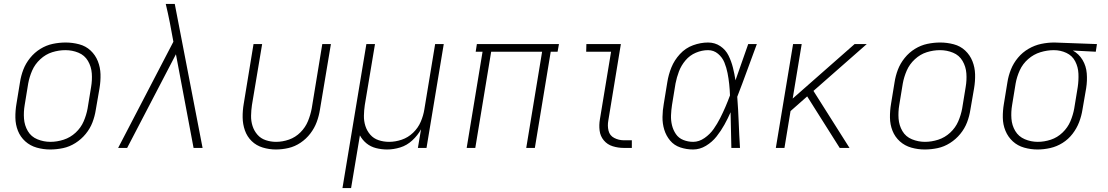

<svg xmlns="http://www.w3.org/2000/svg" viewBox="-20 -755 5656 980"><path d="M236 8Q269 8 302 1Q335 -6 365 -25Q395 -44 417.5 -71.5Q440 -99 452 -130.5Q464 -162 469 -195L488 -305Q494 -341 493 -376Q492 -411 479.5 -442.5Q467 -474 442.5 -497Q418 -520 384 -529Q350 -538 315 -538Q282 -538 249 -531Q216 -524 186 -505.5Q156 -487 133.5 -459Q111 -431 99 -399.5Q87 -368 82 -335L64 -225Q58 -190 58.5 -154.5Q59 -119 71.5 -87.5Q84 -56 109 -33.5Q134 -11 167.5 -1.5Q201 8 236 8ZM237 -31Q203 -31 171 -44Q139 -57 122 -86Q105 -115 102.5 -149.5Q100 -184 106 -219L124 -329Q130 -362 144 -394.5Q158 -427 185.5 -452.5Q213 -478 246.5 -488.5Q280 -499 314 -499Q349 -499 380.5 -486Q412 -473 429 -444Q446 -415 448.5 -380.5Q451 -346 445 -311L427 -201Q421 -168 407 -135.5Q393 -103 366 -78Q339 -53 305 -42Q271 -31 237 -31Z M583 0H629L878 -478L968 0H1014L872 -735H826Q832 -711 837 -687Q842 -663 847 -639L865 -542Z M1388 8Q1420 8 1452.5 0.5Q1485 -7 1514 -26.5Q1543 -46 1564 -73.5Q1585 -101 1596.5 -132Q1608 -163 1613 -195L1669 -530H1625L1571 -201Q1565 -169 1552 -137Q1539 -105 1513.5 -79.5Q1488 -54 1455 -42.5Q1422 -31 1389 -31Q1362 -31 1336.5 -39.5Q1311 -48 1294 -67.5Q1277 -87 1269 -112Q1261 -137 1261.5 -164.5Q1262 -192 1266 -219L1318 -530H1274L1224 -225Q1218 -190 1218.5 -155.5Q1219 -121 1230 -89.5Q1241 -58 1264.5 -35Q1288 -12 1321 -2Q1354 8 1388 8Z M1728 205H1772L1817 -64Q1830 -40 1851 -23Q1872 -6 1899.5 1Q1927 8 1956 8Q1989 8 2023 -2.5Q2057 -13 2084.5 -38.5Q2112 -64 2129 -95L2113 0H2157L2245 -530H2201L2146 -197Q2141 -165 2127.5 -133.5Q2114 -102 2088.5 -77.5Q2063 -53 2030.5 -42Q1998 -31 1966 -31Q1966 -31 1966 -31Q1966 -31 1966 -31Q1938 -31 1912.5 -39.5Q1887 -48 1870 -67.5Q1853 -87 1845 -112Q1837 -137 1837.5 -164.5Q1838 -192 1842 -219L1894 -530H1850Z M2362 0H2406L2487 -491H2747L2666 0H2710L2791 -491H2826L2833 -530H2414L2408 -491H2443Z M3164 0H3205V-39H3164Q3138 -39 3115 -51Q3092 -63 3086 -88Q3080 -113 3085 -140L3149 -530H2973L2972 -491H3099L3042 -146Q3037 -117 3040.5 -88.5Q3044 -60 3062 -38.5Q3080 -17 3107.5 -8.5Q3135 0 3164 0Z M3518 8Q3552 8 3583.5 -11Q3615 -30 3637.5 -58.5Q3660 -87 3677.5 -118.5Q3695 -150 3709 -182Q3710 -136 3711 -91Q3712 -46 3713 0H3757Q3753 -65 3750.5 -130.5Q3748 -196 3743 -261Q3769 -328 3793.5 -395.5Q3818 -463 3843 -530H3799Q3783 -484 3766.5 -437.5Q3750 -391 3734 -345Q3729 -378 3721 -410Q3713 -442 3698.5 -471.5Q3684 -501 3656.5 -519.5Q3629 -538 3594 -538Q3556 -538 3517.5 -524Q3479 -510 3450.5 -479Q3422 -448 3407 -411Q3392 -374 3386 -335L3368 -225Q3362 -192 3361.5 -158Q3361 -124 3370.5 -93Q3380 -62 3400.5 -37.5Q3421 -13 3452.5 -2.5Q3484 8 3518 8ZM3518 -31Q3492 -31 3468 -40.5Q3444 -50 3430 -70.5Q3416 -91 3410 -115.5Q3404 -140 3405 -166.5Q3406 -193 3410 -219L3428 -329Q3434 -360 3445.5 -390.5Q3457 -421 3479 -447Q3501 -473 3532 -486Q3563 -499 3594 -499Q3623 -499 3645 -480.5Q3667 -462 3677.5 -436Q3688 -410 3693.5 -382Q3699 -354 3702 -325.5Q3705 -297 3706 -268Q3695 -238 3682.5 -209Q3670 -180 3655.5 -151.5Q3641 -123 3622.5 -96.5Q3604 -70 3576 -50.5Q3548 -31 3518 -31Z M3940 0H3984L4015 -188L4100 -263L4146 -190L4266 0H4316L4132 -291L4404 -530H4342L4026 -252L4072 -530H4028Z M4700 8Q4733 8 4766 1Q4799 -6 4829 -25Q4859 -44 4881.5 -71.5Q4904 -99 4916 -130.5Q4928 -162 4933 -195L4952 -305Q4958 -341 4957 -376Q4956 -411 4943.5 -442.5Q4931 -474 4906.5 -497Q4882 -520 4848 -529Q4814 -538 4779 -538Q4746 -538 4713 -531Q4680 -524 4650 -505.5Q4620 -487 4597.5 -459Q4575 -431 4563 -399.5Q4551 -368 4546 -335L4528 -225Q4522 -190 4522.5 -154.5Q4523 -119 4535.5 -87.5Q4548 -56 4573 -33.5Q4598 -11 4631.5 -1.5Q4665 8 4700 8ZM4701 -31Q4667 -31 4635 -44Q4603 -57 4586 -86Q4569 -115 4566.5 -149.5Q4564 -184 4570 -219L4588 -329Q4594 -362 4608 -394.5Q4622 -427 4649.5 -452.5Q4677 -478 4710.5 -488.5Q4744 -499 4778 -499Q4813 -499 4844.5 -486Q4876 -473 4893 -444Q4910 -415 4912.5 -380.5Q4915 -346 4909 -311L4891 -201Q4885 -168 4871 -135.5Q4857 -103 4830 -78Q4803 -53 4769 -42Q4735 -31 4701 -31Z M5276 8Q5308 8 5341 0.5Q5374 -7 5403.5 -25.5Q5433 -44 5454.5 -72Q5476 -100 5488 -131.5Q5500 -163 5505 -195L5524 -305Q5530 -343 5527 -380.5Q5524 -418 5505.5 -449Q5487 -480 5456 -497L5573 -491L5579 -530L5362 -538H5361Q5328 -538 5294.5 -531Q5261 -524 5230 -506Q5199 -488 5176 -460.5Q5153 -433 5140 -400.5Q5127 -368 5122 -335L5104 -225Q5098 -190 5098.5 -154.5Q5099 -119 5112 -87.5Q5125 -56 5149.5 -33.5Q5174 -11 5207.5 -1.5Q5241 8 5276 8ZM5277 -31Q5242 -31 5210.5 -44.5Q5179 -58 5162 -86.5Q5145 -115 5142.5 -149.5Q5140 -184 5146 -219L5164 -329Q5170 -363 5185 -396Q5200 -429 5228 -453.5Q5256 -478 5290.5 -488.5Q5325 -499 5359 -499Q5393 -499 5423 -485Q5453 -471 5468 -442Q5483 -413 5484.5 -379Q5486 -345 5481 -311L5463 -201Q5457 -168 5443.5 -136Q5430 -104 5403.5 -78.5Q5377 -53 5343.5 -42Q5310 -31 5277 -31Z"/></svg>

Font: Iosevka Sparkle XLtObl
Style: Regular
Weight: 200
Italic angle: -9°
Designer: Belleve Invis
Foundry: Belleve Invis
Version: Version 4.5.0; ttfautohint (v1.8.3)